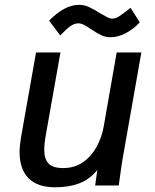

<svg xmlns="http://www.w3.org/2000/svg" viewBox="-20 -767 640 794"><path d="M61 -138Q61 -163.5 66.5 -196.5L129 -550H230L170.5 -214.5Q163 -173.5 163 -147Q163 -110 180.5 -91Q198 -72 241.5 -72Q288 -72 323 -96.2Q358 -120.5 379.5 -159.8Q401 -199 409 -244.5L462.5 -550H564.5L488 -115.5Q483.5 -91.5 476.5 -39L471 0H373.5L382.5 -64Q350 -24.5 307.2 -8.5Q264.5 7.5 208 7.5Q134.5 7.5 97.8 -30.2Q61 -68 61 -138ZM357 -646Q337 -659.5 325.8 -665Q314.5 -670.5 304.5 -670.5Q288.5 -670.5 272.5 -659.8Q256.5 -649 229 -620.5L183 -681.5Q247 -747 306.5 -747Q329 -747 348.5 -737.8Q368 -728.5 393.5 -712.5Q414 -700.5 424.5 -695.2Q435 -690 444.5 -690Q457.5 -690 471.8 -699Q486 -708 510 -727L520 -734.5L558 -674.5Q529.5 -644.5 498 -628.8Q466.5 -613 438 -613Q417 -613 400 -620.8Q383 -628.5 357 -646Z"/></svg>

Font: JuliaMono Medium
Style: Italic
Weight: 500
Italic angle: -9°
Monospace: yes
Designer: cormullion
Foundry: corm
Version: Version 0.054; ttfautohint (v1.8.4)